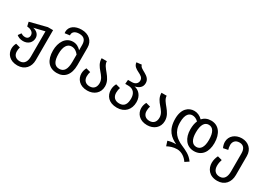

<svg xmlns="http://www.w3.org/2000/svg" viewBox="5 -1739 4086 2942"><g transform="rotate(30 2048.0 -268.5)"><path d="M47 -191C72 -169 111 -151 161 -151C252 -151 309 -211 309 -288C309 -343 272 -391 197 -407L387 -453V-5C387 71 359 142 273 142C202 142 160 99 160 32C160 5 163 -20 171 -43L93 -64C76 -33 67 -2 67 36C67 127 134 216 273 216C406 216 479 121 479 6V-527H387L90 -452L107 -378C155 -375 225 -352 225 -288C225 -246 200 -220 158 -220C124 -220 104 -231 84 -243Z M633 -257C633 -87 710 14 855 14C988 14 1070 -79 1070 -249V-559C1070 -679 981 -753 857 -753C742 -753 653 -697 653 -598C653 -589 654 -582 656 -575L743 -587C742 -594 742 -596 742 -599C742 -646 781 -681 857 -681C952 -681 978 -624 978 -553V-460C943 -497 898 -527 836 -527C704 -527 633 -402 633 -257ZM732 -257C732 -384 778 -453 852 -453C906 -453 945 -425 978 -383V-257C978 -123 938 -60 855 -60C772 -60 732 -122 732 -257Z M1392 14C1509 14 1600 -59 1600 -178C1600 -342 1430 -413 1430 -527H1338C1338 -361 1503 -320 1503 -180C1503 -113 1470 -60 1392 -60C1321 -60 1279 -105 1279 -172C1279 -203 1284 -231 1292 -255L1214 -276C1197 -245 1186 -209 1186 -169C1186 -77 1253 14 1392 14Z M1702 -180C1702 -78 1768 14 1917 14C2055 14 2138 -78 2138 -210C2138 -326 2066 -392 1991 -404C2066 -422 2115 -461 2115 -533C2115 -667 1931 -670 1921 -749L1831 -739C1841 -612 2023 -633 2023 -527C2023 -479 1988 -441 1922 -441H1854L1848 -367H1902C1998 -367 2039 -301 2039 -217C2039 -123 2008 -60 1917 -60C1836 -60 1795 -109 1795 -182C1795 -218 1801 -246 1810 -271L1731 -292C1713 -258 1702 -224 1702 -180Z M2451 14C2568 14 2659 -59 2659 -178C2659 -342 2489 -413 2489 -527H2397C2397 -361 2562 -320 2562 -180C2562 -113 2529 -60 2451 -60C2380 -60 2338 -105 2338 -172C2338 -203 2343 -231 2351 -255L2273 -276C2256 -245 2245 -209 2245 -169C2245 -77 2312 14 2451 14Z M2987 44C2921 44 2878 53 2842 65L2869 148C2912 125 2969 102 3039 102C3122 102 3192 157 3230 216L3297 172C3238 85 3153 51 3074 16C2967 -31 2870 -104 2870 -275C2870 -433 2933 -465 2984 -465C3015 -465 3053 -453 3088 -418C3069 -376 3060 -324 3060 -264C3060 -108 3139 0 3273 0C3408 0 3486 -103 3486 -263C3486 -431 3407 -539 3272 -539C3208 -539 3157 -516 3121 -473C3078 -518 3025 -539 2974 -539C2873 -539 2778 -465 2778 -288C2778 -84 2878 -8 2987 44ZM3157 -264C3157 -401 3200 -465 3272 -465C3345 -465 3389 -401 3389 -263C3389 -138 3346 -74 3273 -74C3200 -74 3157 -138 3157 -264Z M3600 16C3600 117 3663 216 3809 216C3940 216 4015 123 4015 -4V-341C4015 -463 3930 -539 3816 -539C3704 -539 3614 -468 3614 -361C3614 -328 3624 -292 3638 -263L3721 -280C3714 -302 3708 -328 3708 -360C3708 -412 3737 -465 3816 -465C3894 -465 3923 -408 3923 -335V-15C3923 75 3893 142 3809 142C3733 142 3693 91 3693 16C3693 -28 3701 -63 3712 -95L3633 -116C3615 -80 3600 -34 3600 16Z"/></g></svg>

Font: FiraGO Unicode
Style: Regular
Weight: 400
Designer: bBox Type
Foundry: bBox Type GmbH
Version: Version 1.001;PS 001.001;hotconv 1.0.88;makeotf.lib2.5.64775